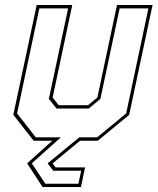

<svg xmlns="http://www.w3.org/2000/svg" viewBox="-20 -560 627 764"><path d="M149.5 184.5 88 90 188 0H114L33 -103L126 -540H267.5L189.5 -172L213.5 -141.5H330.5L367.5 -172L445.5 -540H587L494 -103L369 0H298.5L189.5 90L201 106H318.5L302 184.5ZM160.5 171H292L303 119.5H192L169.5 90L295.5 -13.5H366.5L482 -108.5L570.5 -526.5H456L379.5 -166.5L333 -128H205L174.5 -166.5L251 -526.5H136.5L48 -108.5L122.5 -13.5H222L106.5 90Z"/></svg>

Font: Tourney Condensed Thin
Style: Italic
Weight: 100
Width: 3
Italic angle: -12°
Designer: Tyler Finck
Foundry: Etcetera Type Co
Version: Version 1.010; ttfautohint (v1.8.3)